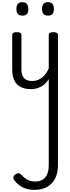

<svg xmlns="http://www.w3.org/2000/svg" viewBox="-20 -815 655 1792"><path d="M269 17Q211 17 172 -3.5Q133 -24 113.5 -64.5Q94 -105 94 -166V-489Q94 -502 104.5 -508.5Q115 -515 136 -515Q158 -515 169 -508.5Q180 -502 180 -489V-166Q180 -131 191 -107Q202 -83 224.5 -71Q247 -59 280 -59Q308 -59 332 -68Q356 -77 375.5 -93Q395 -109 410 -131Q425 -153 435 -178V-489Q435 -502 445.5 -508.5Q456 -515 478 -515Q499 -515 510 -508.5Q521 -502 521 -489V725Q521 801 493.5 853Q466 905 416.5 931Q367 957 300 957Q255 957 219 944.5Q183 932 156.5 911Q130 890 113 867Q103 853 105.5 836.5Q108 820 129 809Q147 800 157.5 801.5Q168 803 180 817Q210 849 239.5 864Q269 879 309 879Q348 879 376 863Q404 847 419.5 812.5Q435 778 435 723V-76Q422 -55 404.5 -37.5Q387 -20 365.5 -8Q344 4 320 10.5Q296 17 269 17ZM189 -669Q161 -669 147 -684.5Q133 -700 133 -731Q133 -763 147 -779Q161 -795 189 -795Q217 -795 230.5 -779Q244 -763 244 -731Q246 -700 231.5 -684.5Q217 -669 189 -669ZM428 -669Q400 -669 386 -684.5Q372 -700 372 -731Q372 -763 386 -779Q400 -795 428 -795Q455 -795 469 -779Q483 -763 483 -731Q484 -700 469.5 -684.5Q455 -669 428 -669Z"/></svg>

Font: Playwrite ID
Style: Regular
Weight: 400
Designer: Veronika Burian, José Scaglione
Foundry: TypeTogether
Version: Version 1.002